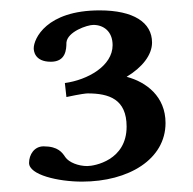

<svg xmlns="http://www.w3.org/2000/svg" viewBox="-20 -708 372 370"><path d="M197 -621C197 -581 149 -554 105 -548L108 -521C136 -527 146 -528 149 -528C190 -528 224 -517 224 -464C224 -399 162 -388 148 -388C131 -388 113 -395 106 -405C100 -414 92 -426 64 -426C46 -426 36 -410 36 -394C36 -371 92 -358 138 -358C228 -358 299 -401 299 -471C299 -522 262 -550 224 -560C254 -578 273 -602 273 -626C273 -665 237 -688 172 -688C69 -688 45 -633 45 -615C45 -611 46 -589 78 -589C107 -589 108 -613 108 -626C110 -647 148 -660 160 -660C179 -660 197 -648 197 -621Z"/></svg>

Font: Libertinus Serif Semibold
Style: Regular
Weight: 600
Designer: Philipp H. Poll, Khaled Hosny
Foundry: Caleb Maclennan
Version: Version 7.050;RELEASE